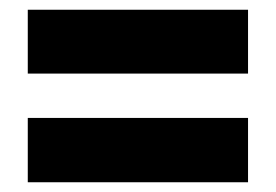

<svg xmlns="http://www.w3.org/2000/svg" viewBox="-20 -549 566 394"><path d="M37 -398V-529H489V-398ZM37 -175V-307H489V-175Z"/></svg>

Font: Noto Sans Lao UI Cond Blk
Style: Regular
Weight: 900
Width: 3
Designer: Monotype Design Team
Foundry: Monotype Imaging Inc.
Version: Version 2.000; ttfautohint (v1.8.4.7-5d5b)